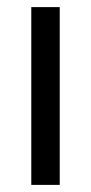

<svg xmlns="http://www.w3.org/2000/svg" viewBox="-20 -520 257 540"><path d="M68 0V-500H148V0Z"/></svg>

Font: Epunda Sans
Style: Regular
Weight: 400
Designer: Simon Atzbach
Foundry: typofactur
Version: Version 2.204; ttfautohint (v1.8.4.7-5d5b)